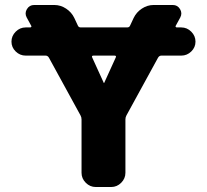

<svg xmlns="http://www.w3.org/2000/svg" viewBox="-20 -750 830 770"><path d="M355 -527Q346 -527 350 -519L396 -418Q396 -417 397 -417Q398 -417 398 -418L444 -519Q448 -527 439 -527ZM83 -527Q60 -527 43 -543.5Q26 -560 26 -583Q26 -606 43 -623Q60 -640 83 -640H101Q104 -640 105.5 -642.5Q107 -645 105 -647L87 -680Q78 -697 88 -713.5Q98 -730 117 -730H198Q223 -730 245 -715.5Q267 -701 278 -678L292 -648Q295 -640 304 -640H490Q499 -640 502 -648L516 -678Q527 -701 549 -715.5Q571 -730 596 -730H673Q692 -730 702 -713.5Q712 -697 703 -680L685 -647Q683 -645 684.5 -642.5Q686 -640 689 -640H707Q730 -640 747 -623Q764 -606 764 -583Q764 -560 747 -543.5Q730 -527 707 -527H627Q619 -527 614 -519L487 -287Q483 -280 483 -271V-57Q483 -34 466 -17Q449 0 426 0H364Q341 0 324 -17Q307 -34 307 -57V-271Q307 -280 303 -287L176 -519Q171 -527 163 -527Z"/></svg>

Font: Rounded Mplus 1c ExtraBold
Style: Regular
Weight: 800
Version: Version 1.059.20150529